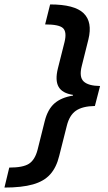

<svg xmlns="http://www.w3.org/2000/svg" viewBox="-95 -695 488 865"><path d="M-75 150 -53.3 60Q9.2 60 35.8 42.5Q62.5 25 74.2 -20L106.7 -150Q120 -202.5 150.4 -229.2Q180.8 -255.8 233.3 -264.2L234.2 -267.5Q185 -275 168.8 -304.2Q152.5 -333.3 165.8 -386.7L195.8 -505.8Q206.7 -550.8 189.2 -567.9Q171.7 -585 108.3 -585L130.8 -675Q240.8 -675 281.7 -635.4Q322.5 -595.8 303.3 -517.5L273.3 -397.5Q260.8 -348.3 281.7 -328.3Q302.5 -308.3 355.8 -307.5L332.5 -217.5Q276.7 -216.7 247.1 -196.2Q217.5 -175.8 205.8 -127.5L171.7 7.5Q159.2 59.2 131.2 90.4Q103.3 121.7 53.3 135.8Q3.3 150 -75 150Z"/></svg>

Font: Funnel Sans Medium
Style: Italic
Weight: 500
Italic angle: -14.036°
Version: Version 1.000; Beta; Release 5; Build 24; ttfautohint (v1.8.